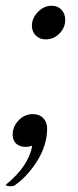

<svg xmlns="http://www.w3.org/2000/svg" viewBox="-30 -502 273 668"><path d="M81 -412Q81 -439 102 -460.5Q123 -482 150 -482Q171 -482 184 -468Q197 -454 197 -433Q197 -406 177 -385.5Q157 -365 129 -365Q108 -365 94.5 -378.5Q81 -392 81 -412ZM82 5Q79 6 72.5 7.5Q66 9 60 9Q38 9 26 -2.5Q14 -14 14 -33Q14 -62 35 -83.5Q56 -105 84 -105Q107 -105 120.5 -91Q134 -77 134 -55Q134 1 101.5 54.5Q69 108 24 141Q19 146 6 146Q-8 146 -10 141Q70 76 82 5Z"/></svg>

Font: K2D ExtraLight
Style: Italic
Weight: 275
Italic angle: -10°
Designer: Katatrad Aksorn Co.,Ltd.
Foundry: Cadson Demak Co.,Ltd.
Version: Version 1.000; ttfautohint (v1.6)